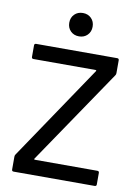

<svg xmlns="http://www.w3.org/2000/svg" viewBox="-98 -972 747 1036"><g transform="rotate(10 275.5 -454.0)"><path d="M41 -10V-80Q41 -88 45 -93L395 -612Q396 -613 395 -615Q394 -617 392 -617H51Q41 -617 41 -627V-690Q41 -700 51 -700H495Q505 -700 505 -690V-620Q505 -612 501 -607L149 -88Q148 -87 149 -85Q150 -83 152 -83H495Q505 -83 505 -73V-10Q505 0 495 0H51Q41 0 41 -10ZM207 -844Q207 -872 225 -890Q243 -908 271 -908Q299 -908 317 -890Q335 -872 335 -844Q335 -816 317 -798Q299 -780 271 -780Q243 -780 225 -798Q207 -816 207 -844Z"/></g></svg>

Font: Amber EN Medium
Style: Regular
Weight: 500
Designer: Jeremy Tribby
Foundry: Tribby Type Co.
Version: Version 1.403 November 24, 2021